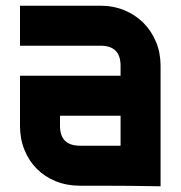

<svg xmlns="http://www.w3.org/2000/svg" viewBox="-20 -883 632 672"><path d="M50 -863H332Q377 -863 415.5 -847Q454 -831 482 -803Q510 -775 526 -736.5Q542 -698 542 -653V-231Q489 -232 437 -232.5Q385 -233 332 -233H260Q214 -233 175.5 -248.5Q137 -264 109 -292Q81 -320 65.5 -358.5Q50 -397 50 -443V-618H402V-653Q402 -723 332 -723H50ZM402 -478H190V-443Q190 -373 260 -373H402Z"/></svg>

Font: CAT North
Style: Regular
Weight: 400
Designer: Peter Wiegel
Foundry: Peter Wiegel
Version: Version 1.000